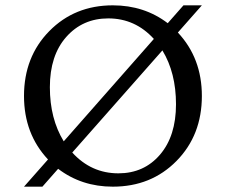

<svg xmlns="http://www.w3.org/2000/svg" viewBox="-20 -690 847 720"><path d="M70 10 160 -92Q70 -188 70 -330Q70 -477 165 -573.5Q260 -670 403 -670Q521 -670 609 -603L668 -670H737L647 -568Q737 -472 737 -330Q737 -183 642 -86.5Q547 10 403 10Q286 10 198 -57L139 10ZM167 -363Q167 -245 219 -160L557 -544Q487 -621 386 -621Q290 -621 228.5 -551.5Q167 -482 167 -363ZM424 -40Q520 -40 580 -110Q640 -180 640 -299Q640 -417 589 -501L251 -118Q322 -40 424 -40Z"/></svg>

Font: Spectral
Style: Regular
Weight: 400
Designer: Jean-Baptiste Levee
Foundry: Production Type
Version: Version 1.002